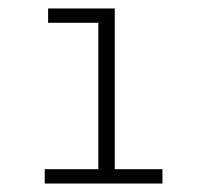

<svg xmlns="http://www.w3.org/2000/svg" viewBox="-20 -762 470 455"><path d="M252 -337 229 -361H365V-327H86V-361H236L213 -337V-726L230 -708H94V-742H252Z"/></svg>

Font: MOST Montserrat Light
Style: Regular
Weight: 300
Designer: Julieta Ulanovsky
Foundry: Julieta Ulanovsky
Version: Version 8.000;March 11, 2024;FontCreator 15.0.0.2926 64-bit